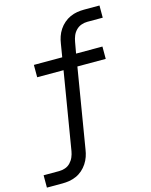

<svg xmlns="http://www.w3.org/2000/svg" viewBox="-136 -821 872 1112"><g transform="rotate(-15 300.0 -265.0)"><path d="M4 205V131H97Q115 131 133 125Q151 119 164.5 105Q178 91 185.5 73.5Q193 56 196 38L273 -427H115V-501H285L298 -580Q301 -601 308 -621.5Q315 -642 327.5 -661Q340 -680 357.5 -695Q375 -710 395 -719Q415 -728 436 -731.5Q457 -735 478 -735H571V-662H478Q460 -662 442 -655.5Q424 -649 410.5 -635Q397 -621 390 -603.5Q383 -586 380 -568L368 -501H526V-427H356L277 50Q274 71 267 91.5Q260 112 247.5 131Q235 150 218 165Q201 180 180.5 189Q160 198 139 201.5Q118 205 97 205Z"/></g></svg>

Font: Iosevka Curly Slab Extended
Style: Italic
Weight: 400
Width: 7
Italic angle: -9°
Monospace: yes
Designer: Belleve Invis
Foundry: Belleve Invis
Version: Version 11.1.0; ttfautohint (v1.8.3)